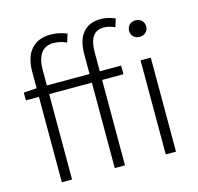

<svg xmlns="http://www.w3.org/2000/svg" viewBox="-114 -929 1084 1051"><g transform="rotate(-15 427.5 -404.0)"><path d="M409 -533H167V-622C167 -702 199 -748 260 -748C285 -748 310 -743 335 -731L350 -778C321 -790 289 -797 258 -797C163 -797 109 -737 109 -626V-533L35 -528V-484H109V0H167V-484H409V0H467V-484H588V-533H467V-642C467 -717 492 -759 549 -759C569 -759 590 -754 612 -744L626 -790C601 -801 573 -808 546 -808C456 -808 409 -751 409 -645ZM698 0H756V-533H698ZM727 -752C701 -752 679 -734 679 -704C679 -677 701 -658 727 -658C754 -658 776 -677 776 -704C776 -734 754 -752 727 -752Z"/></g></svg>

Font: Noto Sans CJK KR Light
Style: Regular
Weight: 300
Designer: Ryoko NISHIZUKA (kana & ideographs); Paul D. Hunt (Latin, Greek & Cyrillic); Wenlong ZHANG (bopomofo); Sandoll Communica
Foundry: Adobe Systems Incorporated
Version: Version 1.004;PS 1.004;hotconv 1.0.82;makeotf.lib2.5.63406